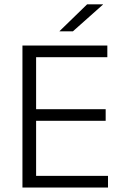

<svg xmlns="http://www.w3.org/2000/svg" viewBox="-20 -844 558 864"><path d="M81 0V-639H142.5V0ZM100 0V-52.5H466V0ZM116 -300.5V-352.5H455.5V-300.5ZM99 -586.5V-639H463V-586.5ZM372 -824.5H443.5V-823.5L308 -703H248V-704Z"/></svg>

Font: Anek Latin Medium Light
Style: Regular
Weight: 300
Version: Version 1.003